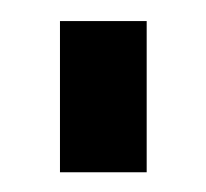

<svg xmlns="http://www.w3.org/2000/svg" viewBox="-20 -620 200 186"><path d="M38.1 -599.6Q66.4 -599.6 122.1 -599.6Q122.1 -550.8 122.1 -453.1Q93.8 -453.1 38.1 -453.1Q38.1 -502 38.1 -599.6Z"/></svg>

Font: Bestnet font
Style: Regular
Weight: 400
Version: Version 1.0